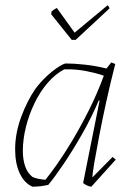

<svg xmlns="http://www.w3.org/2000/svg" viewBox="-20 -696 486 723"><path d="M102 7Q71 -7 54 -44Q37 -81 37 -133Q37 -194 59.5 -255Q82 -316 113 -361Q133 -388 157 -410Q181 -432 201 -444.5Q221 -457 228 -457Q259 -457 300 -452.5Q341 -448 381 -438L399 -461L414 -455Q396 -385 380.5 -314.5Q365 -244 353.5 -184Q342 -124 335 -82.5Q328 -41 328 -28L404 -105L416 -95L324 7Q318 7 308 2.5Q298 -2 293 -7L355 -317L352 -318Q324 -252 288.5 -190Q253 -128 219.5 -78.5Q186 -29 162 0Q149 3 134.5 5Q120 7 102 7ZM151 -19Q166 -37 193 -75Q220 -113 251.5 -165.5Q283 -218 314.5 -280.5Q346 -343 371 -411Q342 -421 304 -428.5Q266 -436 222 -435Q188 -417 159.5 -384Q131 -351 110 -307.5Q89 -264 77.5 -217.5Q66 -171 66 -127Q66 -96 74.5 -70.5Q83 -45 102 -30Q109 -26 123.5 -23Q138 -20 151 -19ZM250 -546 173 -642 174 -653Q184 -661 194 -666L261 -573L385 -676Q387 -675 389.5 -671Q392 -667 392 -664L265 -546Z"/></svg>

Font: Labrada ExtraLight
Style: Italic
Weight: 200
Italic angle: -7°
Designer: Mercedes Jáuregui
Foundry: Omnibus-Type Team
Version: Version 1.000; ttfautohint (v1.8.4.7-5d5b)